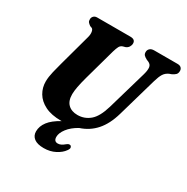

<svg xmlns="http://www.w3.org/2000/svg" viewBox="-204 -873 1239 1275"><g transform="rotate(30 415.5 -235.5)"><path d="M547 -228.5 634 -528.5Q644 -563.5 641.5 -585Q639 -606.5 616 -616.5L603.5 -621.5Q584.5 -631.5 577.2 -640.2Q570 -649 570.5 -663.5Q570.5 -678.5 581.8 -689.2Q593 -700 615 -700H793.5Q812.5 -700 821.8 -690.5Q831 -681 831 -667Q831 -648.5 821.2 -638.8Q811.5 -629 793 -620.5L778.5 -615.5Q753.5 -604.5 740.2 -583.5Q727 -562.5 715.5 -522.5L629 -221.5Q603.5 -133 556.5 -80Q509.5 -27 440 -4.5Q391 23 364.8 57.5Q338.5 92 338.5 121.5Q338.5 156 368.5 156Q392 156 417 134Q425.5 127 432.5 124Q439.5 121 447 123.5Q454 126 456.5 135.8Q459 145.5 447 161.5Q428 189 389.5 209Q351 229 302.5 229Q253.5 229 228.5 210Q203.5 191 203.5 157.5Q203.5 118 230.8 82Q258 46 317 14Q314.5 14 312 14Q238 14 189.2 -10.2Q140.5 -34.5 116.8 -74.8Q93 -115 93.5 -163.5Q94 -197 104.2 -239.5Q114.5 -282 124 -316L189.5 -555.5Q196 -578 193.5 -597Q191 -616 180.5 -622L165.5 -627.5Q151.5 -637.5 146 -645Q140.5 -652.5 141 -666.5Q141 -680 150.8 -690Q160.5 -700 177.5 -700H431.5Q470.5 -700 470 -669Q470 -655.5 462 -642.5Q454 -629.5 438 -623.5L420 -618.5Q404 -613 396.5 -598.5Q389 -584 381 -557L314 -316Q300.5 -266.5 294.5 -234.2Q288.5 -202 288 -177.5Q287.5 -126 314 -99.8Q340.5 -73.5 387 -73.5Q440 -73.5 480.8 -107.8Q521.5 -142 547 -228.5Z"/></g></svg>

Font: Fraunces 9pt S050
Style: Bold Italic
Weight: 700
Italic angle: -16°
Version: Version 1.000; ttfautohint (v1.8.3)